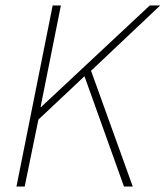

<svg xmlns="http://www.w3.org/2000/svg" viewBox="-20 -680 604 700"><path d="M40 0 172 -660H202L128 -290H130L526 -660H564L312 -422L464 0H432L288 -402L120 -244L70 0Z"/></svg>

Font: Source Sans Variable
Style: Italic
Weight: 200
Italic angle: -11°
Designer: Paul D. Hunt
Foundry: Adobe Systems Incorporated
Version: Version 3.006;hotconv 1.0.111;makeotfexe 2.5.65597